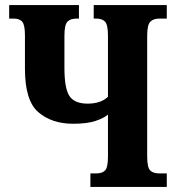

<svg xmlns="http://www.w3.org/2000/svg" viewBox="-20 -734 693 754"><path d="M335 0H635V-53H606Q581 -53 569.5 -65Q558 -77 558 -120V-593Q558 -636 570 -648.5Q582 -661 606 -661H635V-714H348V-661H358Q382 -661 393 -648.5Q404 -636 404 -593V-354Q376 -327 324 -327Q273 -327 253 -356.5Q233 -386 233 -468V-593Q233 -636 244.5 -648.5Q256 -661 281 -661H290V-714H16V-661H33Q57 -661 67.5 -648.5Q78 -636 78 -594V-463Q78 -338 131 -293Q184 -248 267 -248Q322 -248 355 -259Q388 -270 404 -284V-120Q404 -77 393 -65Q382 -53 358 -53H335Z"/></svg>

Font: Noto Serif ExtraCondensed Extra
Style: Regular
Weight: 800
Width: 3
Designer: Monotype Design Team
Foundry: Monotype Imaging Inc.
Version: Version 1.002